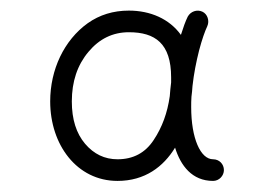

<svg xmlns="http://www.w3.org/2000/svg" viewBox="-20 -752 502 355"><path d="M197.3 -417.5C248 -417.5 282.2 -443.8 303.7 -479C314 -445.8 335 -417.5 374 -417.5C385.3 -417.5 394 -427.2 394 -437.5C394 -448.7 385.3 -457.5 374 -457.5C350.6 -457.5 333.5 -496.6 333.5 -553.7C333.5 -560.1 333.5 -566.4 334 -573.2C335 -579.6 335.4 -586.4 335.9 -592.8C338.4 -615.7 342.8 -637.7 348.1 -658.7C353.5 -679.2 358.9 -694.3 363.3 -703.6C367.7 -713.4 363.8 -726.1 354 -730.5C344.2 -734.9 332.5 -731 327.1 -721.2C322.8 -712.4 318.8 -701.2 314.5 -687.5C293 -717.3 257.8 -732.4 218.3 -732.4C189.5 -732.4 164.1 -724.6 142.1 -709C98.6 -677.7 72.8 -623.5 72.8 -564.5C72.8 -484.4 122.1 -417.5 197.3 -417.5ZM197.3 -457.5C173.3 -457.5 153.3 -467.3 137.2 -486.3C121.1 -505.4 112.8 -531.2 112.8 -564.5C112.8 -601.1 123 -631.8 143.6 -656.2C163.6 -680.2 188.5 -692.4 218.3 -692.4C266.6 -692.4 296.4 -671.9 296.4 -608.9V-599.6C295.4 -590.8 294.4 -582.5 293.9 -574.2C289.6 -543.5 279.8 -516.6 264.2 -493.2C248.5 -469.2 226.1 -457.5 197.3 -457.5Z"/></svg>

Font: Mikhak
Style: Regular
Weight: 400
Designer: Amin Abedi
Version: Version 3.2